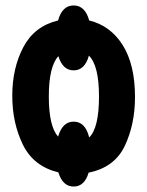

<svg xmlns="http://www.w3.org/2000/svg" viewBox="-20 -629 540 704"><path d="M475 -273Q475 -392 430 -463.5Q385 -535 307 -554Q292 -609 250 -609Q208 -609 193 -554Q106 -533 65.5 -456Q25 -379 25 -278Q25 -178 64 -98.5Q103 -19 194 3Q210 55 250 55Q290 55 305 4Q400 -15 437.5 -94Q475 -173 475 -273ZM250 -183Q209 -183 193 -128Q159 -166 159 -275Q159 -385 194 -423Q210 -371 250 -371Q291 -371 306 -425Q343 -389 343 -275Q343 -160 307 -125Q293 -183 250 -183Z"/></svg>

Font: Noto Sans Mono Condensed Extra
Style: Regular
Weight: 800
Width: 3
Designer: Monotype Design Team
Foundry: Monotype Imaging Inc.
Version: Version 1.900